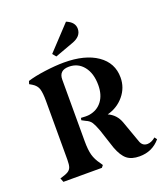

<svg xmlns="http://www.w3.org/2000/svg" viewBox="-122 -722 708 816"><g transform="rotate(-20 232.0 -313.5)"><path d="M464 -34Q428 9 370 9Q334 9 313.5 -7.5Q293 -24 278 -64L249 -152Q239 -179 231 -191.5Q223 -204 206 -211L189 -220L191 -230Q199 -229 212 -229Q224 -229 229 -230Q266 -236 287 -264Q308 -292 308 -336Q308 -389 283 -420.5Q258 -452 217 -452Q172 -452 172 -410V-131Q172 -92 178.5 -68.5Q185 -45 202 -22L210 -10L202 0H28L21 -18Q46 -25 57 -31.5Q68 -38 72 -49Q76 -60 76 -83V-349Q76 -384 70.5 -402.5Q65 -421 45 -433L33 -440L37 -453Q68 -463 116.5 -469.5Q165 -476 203 -476Q298 -476 353 -438Q408 -400 408 -334Q408 -288 378.5 -252.5Q349 -217 303 -205Q339 -189 353 -151L388 -53Q396 -29 419 -29Q437 -29 456 -45ZM308 -591Q308 -556 264 -541L182 -511L169 -527L271 -636Q308 -621 308 -591Z"/></g></svg>

Font: Katibeh
Style: Regular
Weight: 400
Designer: Arabic design by Kourosh Beigpour, Latin design by Eduardo Tunni, engineering by Lasse Fister
Version: Version 1.0010g